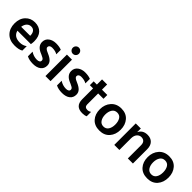

<svg xmlns="http://www.w3.org/2000/svg" viewBox="255 -1965 3207 3207"><g transform="rotate(45 1858.5 -361.5)"><path d="M157 -295H370V-310Q368 -359 343.5 -388.5Q319 -418 274 -418Q229 -418 197.5 -386.5Q166 -355 157 -295ZM299 5Q178 5 108 -67Q38 -139 38 -256.5Q38 -374 104 -443Q170 -512 269 -512Q368 -512 426 -452Q484 -392 484 -277Q484 -249 477 -205H159Q172 -150 213.5 -121Q255 -92 326 -92Q397 -92 452 -132V-28Q399 5 299 5Z M925 -146Q925 -75 874 -35Q823 5 733.5 5Q644 5 586 -26V-136Q653 -91 731 -91Q764 -91 782.5 -103.5Q801 -116 801 -133.5Q801 -151 795 -161.5Q789 -172 772 -182Q750 -195 727.5 -204.5Q705 -214 703.5 -215Q702 -216 699 -217Q696 -218 694 -219Q583 -269 583 -363Q583 -433 636 -473Q689 -513 767.5 -513Q846 -513 897 -491V-385Q847 -415 772 -415Q741 -415 723.5 -401.5Q706 -388 706 -367Q706 -350 715 -341Q724 -332 730 -327Q736 -322 747 -316Q774 -303 788 -297Q857 -268 891 -232.5Q925 -197 925 -146Z M1086 -731Q1116 -731 1137 -710Q1158 -689 1158 -658.5Q1158 -628 1137 -607Q1116 -586 1086 -586Q1056 -586 1035 -607Q1014 -628 1014 -658.5Q1014 -689 1035 -710Q1056 -731 1086 -731ZM1146 0H1026V-507H1146Z M1612 -146Q1612 -75 1561 -35Q1510 5 1420.5 5Q1331 5 1273 -26V-136Q1340 -91 1418 -91Q1451 -91 1469.5 -103.5Q1488 -116 1488 -133.5Q1488 -151 1482 -161.5Q1476 -172 1459 -182Q1437 -195 1414.5 -204.5Q1392 -214 1390.5 -215Q1389 -216 1386 -217Q1383 -218 1381 -219Q1270 -269 1270 -363Q1270 -433 1323 -473Q1376 -513 1454.5 -513Q1533 -513 1584 -491V-385Q1534 -415 1459 -415Q1428 -415 1410.5 -401.5Q1393 -388 1393 -367Q1393 -350 1402 -341Q1411 -332 1417 -327Q1423 -322 1434 -316Q1461 -303 1475 -297Q1544 -268 1578 -232.5Q1612 -197 1612 -146Z M1898 5Q1734 5 1734 -161V-417H1658V-507H1734V-629H1854V-507H1980V-417H1854V-159Q1854 -127 1871 -110.5Q1888 -94 1922 -94Q1956 -94 1988 -115V-12Q1953 5 1898 5Z M2306.5 -417Q2247 -417 2216.5 -370Q2186 -323 2186 -252.5Q2186 -182 2217 -135Q2248 -88 2306 -88Q2364 -88 2394 -134Q2424 -180 2424 -252Q2424 -324 2395 -370.5Q2366 -417 2306.5 -417ZM2307.5 -515Q2421 -515 2485 -441.5Q2549 -368 2549 -254Q2549 -140 2484.5 -66Q2420 8 2304.5 8Q2189 8 2124.5 -64Q2060 -136 2060 -250Q2060 -364 2127 -439.5Q2194 -515 2307.5 -515Z M3092 0H2972V-312Q2972 -362 2948 -387.5Q2924 -413 2880 -413Q2836 -413 2804 -376.5Q2772 -340 2772 -272V0H2652V-507H2772V-420Q2815 -513 2928 -513Q3004 -513 3048 -467Q3092 -421 3092 -337Z M3436.5 -417Q3377 -417 3346.5 -370Q3316 -323 3316 -252.5Q3316 -182 3347 -135Q3378 -88 3436 -88Q3494 -88 3524 -134Q3554 -180 3554 -252Q3554 -324 3525 -370.5Q3496 -417 3436.5 -417ZM3437.5 -515Q3551 -515 3615 -441.5Q3679 -368 3679 -254Q3679 -140 3614.5 -66Q3550 8 3434.5 8Q3319 8 3254.5 -64Q3190 -136 3190 -250Q3190 -364 3257 -439.5Q3324 -515 3437.5 -515Z"/></g></svg>

Font: Hind Kochi SemiBold
Style: Regular
Weight: 600
Designer: Dhruvi Tolia
Foundry: Indian Type Foundry
Version: Version 0.702;PS 1.0;hotconv 1.0.81;makeotf.lib2.5.63406